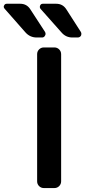

<svg xmlns="http://www.w3.org/2000/svg" viewBox="-84 -1001 444 1000"><path d="M144.5 -21.5Q129.9 -21.5 119.6 -31.7Q109.4 -42 109.4 -56.6V-718.8Q109.4 -733.4 119.6 -743.7Q129.9 -753.9 144.5 -753.9H199.2Q213.9 -753.9 224.1 -743.7Q234.4 -733.4 234.4 -718.8V-56.6Q234.4 -42 224.1 -31.7Q213.9 -21.5 199.2 -21.5ZM209 -981.4Q243.2 -981.4 261.7 -952.1L336.9 -835Q339.8 -830.1 339.8 -825.2Q339.8 -820.3 337.9 -815.4Q332 -805.7 320.3 -805.7H293Q258.8 -805.7 236.3 -832L127 -955.1Q121.1 -962.9 125 -972.2Q128.9 -981.4 138.7 -981.4ZM21.5 -981.4Q55.7 -981.4 74.2 -952.1L150.4 -835Q153.3 -830.1 153.3 -824.2Q153.3 -820.3 150.4 -815.4Q145.5 -805.7 134.8 -805.7H107.4Q72.3 -805.7 48.8 -832L-59.6 -955.1Q-64.5 -960 -64.5 -965.8Q-64.5 -968.8 -62.5 -972.7Q-58.6 -981.4 -48.8 -981.4Z"/></svg>

Font: Gen Jyuu GothicL Medium
Style: Regular
Weight: 500
Designer: [Source Han Sans]
Ryoko NISHIZUKA  (kana & ideographs); Paul D. Hunt (Latin, Greek & Cyrillic); Wenlong ZHANG  (bopomofo
Version: Version 1.002.20150607